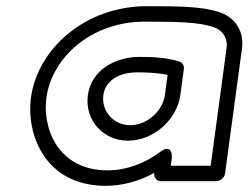

<svg xmlns="http://www.w3.org/2000/svg" viewBox="-20 -561 804 621"><path d="M661.4 -25H532.4L535.8 -50C535.8 -50 539.9 -101.1 497.4 -69.2C448.6 -32.7 389.1 -10 328.4 -10C167 -10 116.8 -146.2 130.1 -245C147.6 -374.5 275 -491 447.4 -491C561.4 -491 617.8 -488.7 662.8 -475.9C700.2 -465.4 717.4 -439 712.6 -404ZM679.6 25C690.3 25 706 15.1 708 0L762.6 -404C770.6 -463 737.4 -508.7 682.4 -524.1C629.1 -539.3 568.1 -541 454.1 -541C258.5 -541 101.8 -405.5 80.1 -245C64.3 -127.8 124.9 40 321.6 40C376.9 40 430.3 24.8 479.3 -1.9L479 0C477.5 10.7 485.5 25 500.6 25ZM264.2 -253C253.5 -173.6 312.7 -106 394.3 -106C476.2 -106 552.5 -173.8 563.2 -253L574.7 -338C576.2 -349.1 569.6 -358.9 560.3 -361.9C515.2 -376.5 458.7 -377 431 -377C356.4 -377 275.6 -337.1 264.2 -253ZM314.2 -253C320.4 -298.9 362.8 -327 424.2 -327C446.6 -327 487.9 -326.2 522.1 -318.7L513.2 -253C506.3 -202.2 455.2 -156 401.1 -156C346.8 -156 307.4 -202.4 314.2 -253Z"/></svg>

Font: Hussar Techniczny
Style: Bold 
Weight: 700
Foundry: Cannot Into Space Fonts
Version: Version 0.77